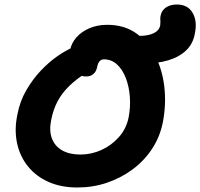

<svg xmlns="http://www.w3.org/2000/svg" viewBox="-20 -821 888 851"><path d="M610 -539Q568 -539 552.5 -560Q537 -581 543 -611Q549 -639 562.5 -650.5Q576 -662 598 -662Q636 -662 660.5 -673.5Q685 -685 690 -708Q691 -717 691 -723.5Q691 -730 690.5 -737Q690 -744 692 -752Q696 -774 715 -787.5Q734 -801 764 -801Q812 -801 833.5 -764.5Q855 -728 844 -674Q836 -627 805 -597.5Q774 -568 725 -553.5Q676 -539 610 -539ZM323 10Q251 10 195.5 -14.5Q140 -39 104 -83.5Q68 -128 55.5 -187Q43 -246 57 -313Q68 -372 96.5 -421Q125 -470 161 -508Q197 -546 234.5 -572Q272 -598 303.5 -611Q335 -624 353 -624Q375 -624 387 -617.5Q399 -611 408 -593Q422 -565 409 -541.5Q396 -518 368 -502Q320 -472 287.5 -440.5Q255 -409 235.5 -372.5Q216 -336 207 -290Q197 -242 210 -207.5Q223 -173 255.5 -154.5Q288 -136 336 -136Q385 -136 430 -156.5Q475 -177 507.5 -214Q540 -251 550 -300Q559 -347 555.5 -392.5Q552 -438 537.5 -475.5Q523 -513 498.5 -535.5Q474 -558 441 -558Q429 -558 421.5 -549.5Q414 -541 411 -526Q407 -504 394 -493Q381 -482 362 -482Q339 -482 319.5 -495.5Q300 -509 291.5 -535.5Q283 -562 291 -601Q297 -630 318.5 -655Q340 -680 375.5 -695.5Q411 -711 456 -711Q530 -711 583 -674Q636 -637 668 -574Q700 -511 708.5 -435Q717 -359 702 -280Q689 -214 653.5 -160.5Q618 -107 566 -69Q514 -31 452.5 -10.5Q391 10 323 10Z"/></svg>

Font: Shantell Sans
Style: Bold Italic
Weight: 700
Italic angle: -11°
Designer: Stephen Nixon, Anya Danilova, Shantell Martin
Foundry: Arrow Type
Version: Version 1.011;[c5ecc13dd]